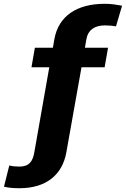

<svg xmlns="http://www.w3.org/2000/svg" viewBox="-20 -780 664 1013"><path d="M534 -646C558 -646 574 -644 592 -641L624 -750C595 -755 568 -760 533 -760C386 -760 289 -696 267 -574L259 -528H164L146 -425H240L161 24C153 70 135 99 82 99C63 99 42 97 29 93L1 205C27 211 50 213 83 213C224 213 309 142 330 24L410 -425H532L550 -528H428L436 -574C444 -621 478 -646 534 -646Z"/></svg>

Font: Asimov
Style: XWidIt
Weight: 500
Designer: Google
Version: Version 2.000980; 2014